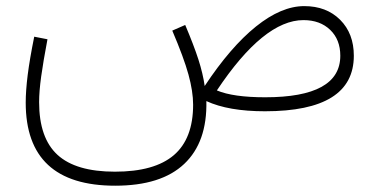

<svg xmlns="http://www.w3.org/2000/svg" viewBox="-20 -357 1215 616"><path d="M956.1 -337.4Q1027.3 -337.4 1071.3 -293.5Q1115.2 -249.5 1115.2 -178.2Q1115.2 0 830.1 0Q712.9 0 642.1 -32.7Q645 99.1 571 168.9Q497.1 238.8 349.6 238.8Q62.5 238.8 62.5 -27.8Q62.5 -65.4 68.8 -116.2Q75.2 -167 89.8 -239.3L132.3 -231Q118.7 -159.2 112.1 -111.6Q105.5 -64 105.5 -29.3Q105.5 85.9 164.6 139.9Q223.6 193.8 348.6 193.8Q475.6 193.8 537.6 140.9Q599.6 87.9 599.6 -21Q599.6 -63.5 584.7 -117.7Q569.8 -171.9 532.7 -258.8L574.2 -276.9Q601.6 -212.4 616.5 -166.3Q631.3 -120.1 636.7 -81.1Q719.7 -206.5 801.3 -272Q882.8 -337.4 956.1 -337.4ZM953.6 -292.5Q826.2 -292.5 675.8 -66.9Q728 -44.9 830.6 -44.9Q1071.8 -44.9 1071.8 -178.2Q1071.8 -230 1039.3 -261.2Q1006.8 -292.5 953.6 -292.5Z"/></svg>

Font: Estedad-FD ExtraLight
Style: Regular
Weight: 200
Designer: Amin Abedi
Version: Version 7.3